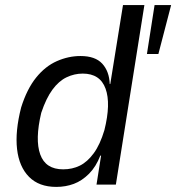

<svg xmlns="http://www.w3.org/2000/svg" viewBox="-20 -725 692 754"><path d="M201 9Q133 9 94 -30.5Q55 -70 47 -139.5Q39 -209 63 -303Q86 -376 122 -420.5Q158 -465 203.5 -485Q249 -505 296 -505Q354 -505 381.5 -475Q409 -445 411 -395H413L463 -705H547L435 0H359L377 -114H374Q357 -70 329.5 -42.5Q302 -15 270 -3Q238 9 201 9ZM228 -60Q264 -60 293.5 -74.5Q323 -89 348 -123Q373 -157 390 -214Q416 -318 394.5 -377Q373 -436 305 -436Q272 -436 241.5 -421.5Q211 -407 186 -373Q161 -339 142 -282Q117 -177 138 -118.5Q159 -60 228 -60ZM557 -513 587 -705H652L602 -513Z"/></svg>

Font: Nunito Sans 7pt Condensed
Style: Italic
Weight: 400
Width: 3
Italic angle: -9°
Designer: Vernon Adams
Foundry: Vernon Adams
Version: Version 3.101;gftools[0.9.27]